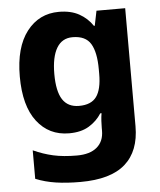

<svg xmlns="http://www.w3.org/2000/svg" viewBox="-55 -605 744 893"><g transform="rotate(-5 317.0 -158.5)"><path d="M253 -557Q309 -557 347.5 -535.5Q386 -514 410 -478H414L428 -547H562V4Q562 120 494 180Q426 240 285 240Q221 240 170.5 232.5Q120 225 76 207V74Q122 95 169 105.5Q216 116 279 116Q340 116 372.5 88.5Q405 61 405 11V-2Q405 -15 406 -34.5Q407 -54 410 -70H404Q382 -35 345 -12.5Q308 10 252 10Q158 10 102 -63Q46 -136 46 -273Q46 -409 103 -483Q160 -557 253 -557ZM306 -434Q257 -434 232 -392Q207 -350 207 -271Q207 -190 232 -151.5Q257 -113 309 -113Q366 -113 390.5 -147Q415 -181 415 -253V-275Q415 -354 391 -394Q367 -434 306 -434Z"/></g></svg>

Font: Noto Sans Oriya
Style: Bold
Weight: 700
Designer: Amélie Bonet and Sol Matas
Foundry: Google LLC
Version: Version 2.006; ttfautohint (v1.8.4.7-5d5b)